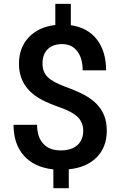

<svg xmlns="http://www.w3.org/2000/svg" viewBox="-20 -872 626 998"><path d="M412.6 -191.4Q412.6 -234.3 385.4 -262.2Q358.2 -290.2 294.7 -312.6Q231.2 -335 196 -354.2Q78.6 -417.1 78.6 -540.6Q78.6 -624.2 129.5 -678.1Q180.4 -732 267.5 -742.1V-851.9H348.1V-741.1Q435.8 -728.5 483.6 -666.8Q531.5 -605 531.5 -506.3H409.6Q409.6 -569.8 381.1 -606.3Q352.6 -642.8 303.8 -642.8Q255.4 -642.8 228.2 -616.6Q201 -590.4 201 -541.6Q201 -497.7 228 -471.3Q254.9 -444.8 319.4 -421.2Q383.9 -397.5 420.7 -377.3Q457.4 -357.2 482.6 -331.2Q507.8 -305.3 521.4 -271.5Q535 -237.8 535 -192.4Q535 -107.3 482.9 -54.4Q430.7 -1.5 337.5 8.1V106.3H257.4V8.6Q157.7 -2.5 104 -63Q50.4 -123.4 50.4 -223.2H172.8Q172.8 -159.7 204.8 -124.9Q236.8 -90.2 295.2 -90.2Q352.6 -90.2 382.6 -117.9Q412.6 -145.6 412.6 -191.4Z"/></svg>

Font: Vazir FD Medium
Style: Regular
Weight: 500
Foundry: DejaVu fonts team - Redesigned by Saber Rastikerdar
Version: Version 21.10;October 20, 2019;FontCreator 12.0.0.2547 64-bi